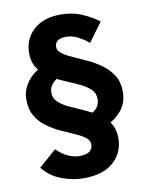

<svg xmlns="http://www.w3.org/2000/svg" viewBox="-88 -775 719 925"><g transform="rotate(-10 271.5 -313.0)"><path d="M247.1 85.4Q190.9 85.4 136.7 64.2Q82.5 43 48.3 -1L133.8 -76.2Q186.5 -23.4 247.1 -23.4Q279.8 -23.4 294.9 -36.1Q310.1 -48.8 310.1 -68.8Q310.1 -89.4 290.5 -104Q271 -118.7 240 -131.8Q209 -145 174.6 -160.9Q140.1 -176.8 109.1 -199.2Q78.1 -221.7 58.6 -255.1Q39.1 -288.6 39.1 -336.9Q39.1 -384.3 71.5 -425.5Q104 -466.8 157.2 -485.4L230.5 -423.3Q198.2 -411.1 180.9 -392.3Q163.6 -373.5 163.6 -347.2Q163.6 -319.8 183.8 -301Q204.1 -282.2 236.1 -267.3Q268.1 -252.4 303.7 -237.1Q339.4 -221.7 371.3 -201.2Q403.3 -180.7 423.6 -150.6Q443.8 -120.6 443.8 -76.2Q443.8 -6.8 393.6 39.3Q343.3 85.4 247.1 85.4ZM393.6 -142.1 309.1 -202.6Q344.7 -215.8 361.3 -233.9Q377.9 -252 377.9 -280.3Q377.9 -309.1 357.2 -328.1Q336.4 -347.2 304 -362.3Q271.5 -377.4 234.6 -392.8Q197.8 -408.2 165.3 -428.5Q132.8 -448.7 112.1 -478.8Q91.3 -508.8 91.3 -553.2Q91.3 -622.1 139.4 -666.5Q187.5 -710.9 272.9 -710.9Q331.5 -710.9 378.9 -689.7Q426.3 -668.5 457.5 -644L389.2 -551.3Q365.2 -572.3 336.9 -586.4Q308.6 -600.6 281.2 -600.6Q224.6 -600.6 224.6 -559.6Q224.6 -541 244.9 -526.6Q265.1 -512.2 296.9 -498.3Q328.6 -484.4 364.3 -467.8Q399.9 -451.2 431.6 -428Q463.4 -404.8 483.6 -372.1Q503.9 -339.4 503.9 -292.5Q503.9 -240.7 474.9 -204.1Q445.8 -167.5 393.6 -142.1Z"/></g></svg>

Font: Akatab Black
Style: Regular
Weight: 900
Designer: SIL Global
Foundry: SIL Global
Version: Version 4.000